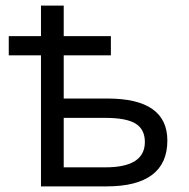

<svg xmlns="http://www.w3.org/2000/svg" viewBox="-20 -664 672 684"><path d="M207 -535.2H375V-466.8H207V-313H362.8Q576.2 -313 576.2 -163.1Q576.2 -82 521.7 -41Q467.3 0 359.9 0H126V-466.8H11.2V-535.2H126V-644H207ZM207 -244.1V-67.9H356Q496.1 -67.9 496.1 -158.2Q496.1 -203.1 463.1 -223.6Q430.2 -244.1 354 -244.1Z"/></svg>

Font: HunimalSansv1.5
Style: Regular
Weight: 400
Foundry: Ascender Corporation
Version: Version 1.10